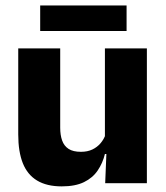

<svg xmlns="http://www.w3.org/2000/svg" viewBox="-20 -668 606 700"><path d="M199.5 -491.5V-202.5Q199.5 -175.5 206.5 -155.8Q213.5 -136 230 -125.2Q246.5 -114.5 275 -114.5Q299 -114.5 316.8 -123Q334.5 -131.5 346.8 -146Q359 -160.5 365 -178L388.5 -106.5H362.5Q354.5 -73.5 336.2 -46.5Q318 -19.5 286.2 -4Q254.5 11.5 205 11.5Q150.5 11.5 115.2 -9.8Q80 -31 63.2 -73Q46.5 -115 46.5 -178V-491.5ZM515.5 -491.5V0H363.5L368.5 -123L362.5 -137V-491.5ZM126.5 -555V-648H441.5V-555Z"/></svg>

Font: Anek Latin
Style: Bold
Weight: 700
Designer: Yesha Goshar
Foundry: Ek Type
Version: Version 1.003